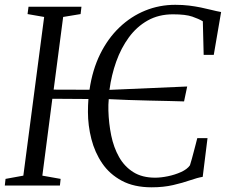

<svg xmlns="http://www.w3.org/2000/svg" viewBox="-21 -771 952 798"><path d="M609 7.5Q536 7.5 485.2 -19.8Q434.5 -47 403.8 -92.2Q373 -137.5 358.8 -193.2Q344.5 -249 344.5 -306Q344.5 -320 345 -333.2Q345.5 -346.5 346.5 -359.5L196.5 -360.5L155 -41L231 -27.5L228 0H-1L2 -27.5L76 -41L162.5 -700.5L93.5 -712.5L97.5 -743H317.5L314 -712.5L241.5 -700.5L202 -398.5L351 -398Q363 -480.5 395.2 -546Q427.5 -611.5 475.5 -657.2Q523.5 -703 582.5 -727Q641.5 -751 707.5 -751Q738.5 -751 764.8 -747.8Q791 -744.5 814 -739.8Q837 -735 857.8 -729.8Q878.5 -724.5 898 -721L867.5 -543H825.5L822 -682.5Q805.5 -692.5 778 -702Q750.5 -711.5 698 -711.5Q638.5 -711.5 592.8 -685.8Q547 -660 514.5 -615.5Q482 -571 462 -514.8Q442 -458.5 434 -397.5L757 -411.5L744 -349.5Q719 -350.5 681 -351.2Q643 -352 599 -353Q555 -354 511.2 -355.5Q467.5 -357 431 -359Q430 -347 429.5 -335.5Q429 -324 429.5 -311.5Q431 -258.5 441.2 -208.2Q451.5 -158 473.8 -118.5Q496 -79 532.8 -55.8Q569.5 -32.5 624 -32.5Q647.5 -32.5 676.8 -38.5Q706 -44.5 731.5 -56Q757 -67.5 768.5 -84Q772.5 -97 776.5 -111.2Q780.5 -125.5 784.2 -140Q788 -154.5 791.8 -169Q795.5 -183.5 799 -197H841.5L821.5 -36Q800 -32.5 769.2 -21.8Q738.5 -11 698.5 -1.8Q658.5 7.5 609 7.5Z"/></svg>

Font: Merriweather 72pt Light
Style: Italic
Weight: 300
Italic angle: -7.8°
Version: Version 2.101